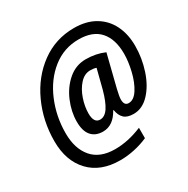

<svg xmlns="http://www.w3.org/2000/svg" viewBox="-179 -875 1094 1119"><g transform="rotate(-30 368.5 -315.5)"><path d="M37 -202Q37 -338 91.5 -456.5Q146 -575 243.5 -646Q341 -717 465 -717Q547 -717 605 -683Q663 -649 693 -588.5Q723 -528 723 -449Q723 -367 697 -288Q671 -209 624 -159Q577 -109 518 -109Q475 -109 454 -129Q433 -149 427 -187H424Q381 -109 312 -109Q262 -109 234.5 -140.5Q207 -172 207 -235Q207 -302 235.5 -369.5Q264 -437 315.5 -481Q367 -525 433 -525Q502 -525 559 -500L505 -284Q494 -238 494 -219Q494 -178 524 -178Q559 -178 586.5 -221Q614 -264 629 -326.5Q644 -389 644 -442Q644 -539 597 -592.5Q550 -646 455 -646Q356 -646 279 -585Q202 -524 159.5 -423Q117 -322 117 -209Q117 -106 168.5 -45.5Q220 15 322 15Q410 15 503 -24V46Q460 65 411.5 75.5Q363 86 316 86Q184 86 110.5 8Q37 -70 37 -202ZM431 -321 464 -450Q449 -456 424 -456Q385 -456 354.5 -422.5Q324 -389 307 -339Q290 -289 290 -243Q290 -178 332 -178Q364 -178 388 -214.5Q412 -251 431 -321Z"/></g></svg>

Font: Noto Sans UI NarrowMedium
Style: Italic
Weight: 500
Width: 4
Italic angle: -12°
Designer: Monotype Design Team
Foundry: Monotype Imaging Inc.
Version: Version 1.001